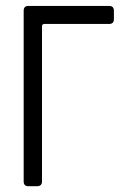

<svg xmlns="http://www.w3.org/2000/svg" viewBox="-20 -645 456 665"><path d="M62 -16.6V-607.9Q62 -624.5 78.6 -624.5H357.9Q374.5 -624.5 374.5 -607.9V-578.6Q374.5 -562 357.9 -562H133.8Q125.5 -562 125.5 -553.7V-16.6Q125.5 0 107.9 0H78.6Q62 0 62 -16.6Z"/></svg>

Font: GOSTRUS
Style: type_B
Weight: 400
Designer: Юрий и Татьяна Кривогуз
Version: Version 02.00